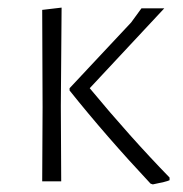

<svg xmlns="http://www.w3.org/2000/svg" viewBox="-20 -477 482 505"><path d="M91 0 92 -195 91 -451 142 -457 140 -198 141 0ZM412 -455 216 -245Q322 -117 426 -10V-3Q418 1 382 8L376 6Q258 -120 163 -239V-245L325 -418L352 -455Z"/></svg>

Font: Alegreya Sans SC Light
Style: Regular
Weight: 300
Designer: Juan Pablo del Peral
Foundry: Huerta Tipografica
Version: Version 2.007